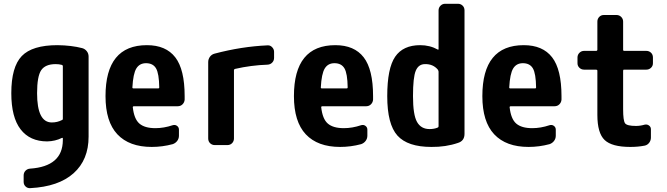

<svg xmlns="http://www.w3.org/2000/svg" viewBox="-20 -770 3540 1019"><path d="M313.5 -139.6V-419.9Q313.5 -423.8 307.6 -425.8Q293 -429.7 275.4 -429.7Q220.7 -429.7 198.7 -397.5Q176.8 -365.2 176.8 -275.4Q176.8 -120.1 254.9 -120.1Q284.2 -120.1 308.6 -132.8Q313.5 -133.8 313.5 -139.6ZM416 -514.6Q430.7 -510.7 440.4 -498.5Q450.2 -486.3 450.2 -469.7V-44.9Q450.2 78.1 370.6 149.4Q291 220.7 140.6 228.5Q126 229.5 115.7 219.7Q105.5 210 105.5 195.3V161.1Q105.5 146.5 115.2 136.2Q125 126 139.6 125Q312.5 113.3 313.5 -25.4V-35.2Q313.5 -40 308.6 -38.1Q273.4 -20.5 230.5 -19.5Q138.7 -19.5 89.4 -83.5Q40 -147.5 40 -275.4Q40 -415 95.7 -472.7Q151.4 -530.3 285.2 -530.3Q359.4 -529.3 416 -514.6Z M820.3 -300.8Q825.2 -300.8 825.2 -305.7Q824.2 -379.9 808.1 -407.2Q792 -434.6 754.9 -434.6Q720.7 -434.6 703.6 -406.7Q686.5 -378.9 682.6 -305.7Q682.6 -300.8 688.5 -300.8ZM759.8 -530.3Q860.4 -530.3 910.2 -465.8Q960 -401.4 960 -259.8V-241.2Q959 -226.6 948.7 -216.3Q938.5 -206.1 922.9 -206.1H690.4Q685.5 -206.1 684.6 -202.1Q691.4 -138.7 719.7 -114.3Q748 -89.8 804.7 -89.8Q849.6 -89.8 896.5 -105.5Q909.2 -109.4 919.4 -102.1Q929.7 -94.7 929.7 -82V-49.8Q929.7 -34.2 920.4 -22Q911.1 -9.8 896.5 -4.9Q841.8 9.8 785.2 9.8Q666 9.8 603 -57.1Q540 -124 540 -259.8Q540 -530.3 759.8 -530.3Z M1400.4 -529.3Q1414.1 -530.3 1424.3 -519.5Q1434.6 -508.8 1434.6 -495.1V-462.9Q1434.6 -448.2 1424.8 -438Q1415 -427.7 1400.4 -426.8Q1312.5 -423.8 1227.5 -404.3Q1221.7 -402.3 1221.7 -398.4V-35.2Q1221.7 -20.5 1211.9 -10.3Q1202.1 0 1186.5 0H1120.1Q1105.5 0 1095.2 -9.8Q1085 -19.5 1085 -35.2V-440.4Q1085 -456.1 1094.2 -468.8Q1103.5 -481.4 1119.1 -485.4Q1262.7 -523.4 1400.4 -529.3Z M1820.3 -300.8Q1825.2 -300.8 1825.2 -305.7Q1824.2 -379.9 1808.1 -407.2Q1792 -434.6 1754.9 -434.6Q1720.7 -434.6 1703.6 -406.7Q1686.5 -378.9 1682.6 -305.7Q1682.6 -300.8 1688.5 -300.8ZM1759.8 -530.3Q1860.4 -530.3 1910.2 -465.8Q1960 -401.4 1960 -259.8V-241.2Q1959 -226.6 1948.7 -216.3Q1938.5 -206.1 1922.9 -206.1H1690.4Q1685.5 -206.1 1684.6 -202.1Q1691.4 -138.7 1719.7 -114.3Q1748 -89.8 1804.7 -89.8Q1849.6 -89.8 1896.5 -105.5Q1909.2 -109.4 1919.4 -102.1Q1929.7 -94.7 1929.7 -82V-49.8Q1929.7 -34.2 1920.4 -22Q1911.1 -9.8 1896.5 -4.9Q1841.8 9.8 1785.2 9.8Q1666 9.8 1603 -57.1Q1540 -124 1540 -259.8Q1540 -530.3 1759.8 -530.3Z M2307.6 -99.6V-389.6Q2307.6 -393.6 2303.7 -400.4Q2278.3 -430.7 2235.4 -429.7Q2201.2 -429.7 2186.5 -394.5Q2171.9 -359.4 2171.9 -259.8Q2171.9 -160.2 2193.4 -122.6Q2214.8 -85 2259.8 -85Q2284.2 -85 2302.7 -92.8Q2307.6 -94.7 2307.6 -99.6ZM2410.2 -750Q2424.8 -750 2435.1 -740.2Q2445.3 -730.5 2445.3 -714.8V-59.6Q2445.3 -22.5 2411.1 -11.7Q2345.7 10.7 2269.5 9.8Q2143.6 9.8 2089.4 -50.3Q2035.2 -110.4 2035.2 -259.8Q2035.2 -407.2 2077.1 -468.8Q2119.1 -530.3 2210 -530.3Q2261.7 -530.3 2303.7 -506.8Q2307.6 -504.9 2307.6 -509.8V-714.8Q2307.6 -729.5 2317.9 -739.7Q2328.1 -750 2342.8 -750Z M2820.3 -300.8Q2825.2 -300.8 2825.2 -305.7Q2824.2 -379.9 2808.1 -407.2Q2792 -434.6 2754.9 -434.6Q2720.7 -434.6 2703.6 -406.7Q2686.5 -378.9 2682.6 -305.7Q2682.6 -300.8 2688.5 -300.8ZM2759.8 -530.3Q2860.4 -530.3 2910.2 -465.8Q2960 -401.4 2960 -259.8V-241.2Q2959 -226.6 2948.7 -216.3Q2938.5 -206.1 2922.9 -206.1H2690.4Q2685.5 -206.1 2684.6 -202.1Q2691.4 -138.7 2719.7 -114.3Q2748 -89.8 2804.7 -89.8Q2849.6 -89.8 2896.5 -105.5Q2909.2 -109.4 2919.4 -102.1Q2929.7 -94.7 2929.7 -82V-49.8Q2929.7 -34.2 2920.4 -22Q2911.1 -9.8 2896.5 -4.9Q2841.8 9.8 2785.2 9.8Q2666 9.8 2603 -57.1Q2540 -124 2540 -259.8Q2540 -530.3 2759.8 -530.3Z M3410.2 -500Q3424.8 -500 3435.1 -490.2Q3445.3 -480.5 3445.3 -464.8V-434.6Q3445.3 -419.9 3435.1 -410.2Q3424.8 -400.4 3410.2 -400.4H3292Q3287.1 -400.4 3287.1 -394.5V-190.4Q3287.1 -129.9 3297.4 -115.7Q3307.6 -101.6 3355.5 -101.6Q3377.9 -101.6 3401.4 -108.4Q3414.1 -111.3 3424.3 -104Q3434.6 -96.7 3434.6 -84V-40Q3434.6 -24.4 3425.3 -12.2Q3416 0 3401.4 2.9Q3367.2 9.8 3325.2 9.8Q3227.5 9.8 3189 -26.9Q3150.4 -63.5 3150.4 -160.2V-394.5Q3150.4 -399.4 3144.5 -400.4H3080.1Q3065.4 -400.4 3055.2 -410.2Q3044.9 -419.9 3044.9 -434.6V-464.8Q3044.9 -479.5 3055.2 -489.7Q3065.4 -500 3080.1 -500H3144.5Q3149.4 -500 3150.4 -504.9V-655.3Q3150.4 -669.9 3160.2 -680.2Q3169.9 -690.4 3184.6 -690.4H3252Q3266.6 -690.4 3276.9 -680.2Q3287.1 -669.9 3287.1 -655.3V-504.9Q3287.1 -500 3292 -500Z"/></svg>

Font: Rounded-L Mgen+ 1mn bold
Style: Bold
Weight: 700
Designer: [Source Han Sans]
Ryoko NISHIZUKA  (kana & ideographs); Paul D. Hunt (Latin, Greek & Cyrillic); Wenlong ZHANG  (bopomofo
Version: Version 1.059.20150602